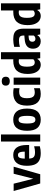

<svg xmlns="http://www.w3.org/2000/svg" viewBox="1525 -2375 858 3952"><g transform="rotate(-90 1954.0 -399.0)"><path d="M354 -547H499L343.5 0H153.5L-1.5 -547H149L251.5 -142.5Z M945.5 -228H666Q668 -182 681.2 -155.8Q694.5 -129.5 722.5 -118.2Q750.5 -107 798.5 -107Q849.5 -107 919.5 -125.5V-8Q880.5 1.5 847.5 6Q814.5 10.5 780 10.5Q687.5 10.5 630 -18.8Q572.5 -48 545 -110.8Q517.5 -173.5 517.5 -275.5Q517.5 -413.5 575.2 -484.5Q633 -555.5 740 -555.5Q841 -555.5 893.2 -484.5Q945.5 -413.5 945.5 -271.5ZM665.5 -318.5H809Q808.5 -373.5 800.5 -404Q792.5 -434.5 777.5 -446.5Q762.5 -458.5 739 -458.5Q715 -458.5 699.2 -446.5Q683.5 -434.5 674.8 -403.8Q666 -373 665.5 -318.5Z M1016.5 0V-808H1162.5V0Z M1238 -270.5Q1238 -555.5 1466.5 -555.5Q1577 -555.5 1636 -485.2Q1695 -415 1695 -272Q1695 10.5 1466.5 10.5Q1355.5 10.5 1296.8 -58.2Q1238 -127 1238 -270.5ZM1545.5 -270Q1545.5 -339.5 1536.2 -378Q1527 -416.5 1510 -431.2Q1493 -446 1466.5 -446Q1440 -446 1423 -431.5Q1406 -417 1396.8 -379Q1387.5 -341 1387.5 -272.5Q1387.5 -203.5 1396.5 -165.8Q1405.5 -128 1422.5 -113.8Q1439.5 -99.5 1466.5 -99.5Q1493.5 -99.5 1510.5 -113.5Q1527.5 -127.5 1536.5 -164.8Q1545.5 -202 1545.5 -270Z M1756 -273Q1756 -420.5 1823.5 -488Q1891 -555.5 2017 -555.5Q2068.5 -555.5 2114.5 -546V-426Q2078.5 -433.5 2044.5 -433.5Q1996 -433.5 1966.5 -418.5Q1937 -403.5 1922.8 -369Q1908.5 -334.5 1908.5 -275.5Q1908.5 -213.5 1921.8 -177.8Q1935 -142 1961.2 -127Q1987.5 -112 2029.5 -112Q2065 -112 2114.5 -128V-8Q2058.5 10.5 1997.5 10.5Q1879 10.5 1817.5 -58.5Q1756 -127.5 1756 -273Z M2186 0V-547H2332.5V0ZM2167.5 -709.5Q2167.5 -749 2190.2 -770.8Q2213 -792.5 2259 -792.5Q2305 -792.5 2327.8 -770.8Q2350.5 -749 2350.5 -709.5Q2350.5 -670 2327.8 -648.5Q2305 -627 2259 -627Q2213 -627 2190.2 -648.5Q2167.5 -670 2167.5 -709.5Z M2408 -262.5Q2408 -408.5 2475 -481.8Q2542 -555 2682 -555Q2696.5 -555 2710 -553.5V-808H2856V0H2732.5L2722.5 -58H2715.5Q2699 -26 2669.2 -7.8Q2639.5 10.5 2598.5 10.5Q2545.5 10.5 2502.5 -18Q2459.5 -46.5 2433.8 -107.8Q2408 -169 2408 -262.5ZM2710 -143.5V-439Q2690 -442.5 2670 -442.5Q2632 -442.5 2607.5 -427Q2583 -411.5 2570.2 -374.8Q2557.5 -338 2557.5 -275.5Q2557.5 -211.5 2568.2 -175.8Q2579 -140 2598.2 -126.5Q2617.5 -113 2646 -113Q2664.5 -113 2682 -121Q2699.5 -129 2710 -143.5Z M3340 -339V0H3221.5L3210.5 -57.5H3204Q3185 -23 3153.2 -6.5Q3121.5 10 3080.5 10Q3035.5 10 3000.8 -9Q2966 -28 2946.8 -63.8Q2927.5 -99.5 2927.5 -147Q2927.5 -226.5 2976 -270Q3024.5 -313.5 3129.5 -321L3198.5 -327V-345.5Q3198.5 -381 3188.2 -401Q3178 -421 3155.5 -429.5Q3133 -438 3094 -438Q3064.5 -438 3030.8 -433Q2997 -428 2966 -418.5V-536Q3000 -545 3042 -550.2Q3084 -555.5 3122 -555.5Q3199 -555.5 3246.5 -534.8Q3294 -514 3317 -466.8Q3340 -419.5 3340 -339ZM3198.5 -133V-240.5L3146.5 -236Q3108.5 -233 3089.5 -214.8Q3070.5 -196.5 3070.5 -164Q3070.5 -132 3086.5 -115.5Q3102.5 -99 3131 -99Q3149.5 -99 3167 -107Q3184.5 -115 3198.5 -133Z M3413 -262.5Q3413 -408.5 3480 -481.8Q3547 -555 3687 -555Q3701.5 -555 3715 -553.5V-808H3861V0H3737.5L3727.5 -58H3720.5Q3704 -26 3674.2 -7.8Q3644.5 10.5 3603.5 10.5Q3550.5 10.5 3507.5 -18Q3464.5 -46.5 3438.8 -107.8Q3413 -169 3413 -262.5ZM3715 -143.5V-439Q3695 -442.5 3675 -442.5Q3637 -442.5 3612.5 -427Q3588 -411.5 3575.2 -374.8Q3562.5 -338 3562.5 -275.5Q3562.5 -211.5 3573.2 -175.8Q3584 -140 3603.2 -126.5Q3622.5 -113 3651 -113Q3669.5 -113 3687 -121Q3704.5 -129 3715 -143.5Z"/></g></svg>

Font: Encode Sans Condensed
Style: Bold
Weight: 700
Width: 3
Designer: Multiple Designers
Foundry: Impallari Type
Version: Version 2.000